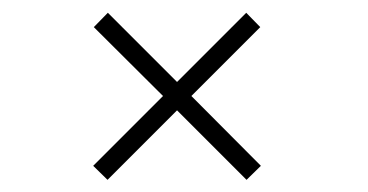

<svg xmlns="http://www.w3.org/2000/svg" viewBox="-20 -460 590 308"><path d="M152.5 -171.5 129.5 -194 241.5 -306 130.5 -416.5 153 -439.5 264 -328.5 375 -439.5 397.5 -416.5 287 -306 398.5 -194 375.5 -171.5 264 -283Z"/></svg>

Font: Trispace SemiCondensed Thin
Style: Regular
Weight: 100
Width: 4
Designer: Tyler Finck
Foundry: Etcetera Type Company
Version: Version 1.210; ttfautohint (v1.8.3)